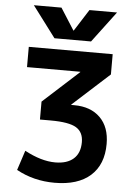

<svg xmlns="http://www.w3.org/2000/svg" viewBox="-63 -1010 747 1067"><g transform="rotate(5 310.5 -476.5)"><path d="M313 -842H315L392 -963H546L416 -790H212L82 -963H236ZM74 -730H542V-617L337 -431V-429H354Q446 -429 499 -376.5Q552 -324 552 -230Q552 -115 482 -52.5Q412 10 282 10Q165 10 69 -43L105 -153Q198 -103 276 -103Q342 -103 378 -135Q414 -167 414 -228Q414 -284 373.5 -308.5Q333 -333 231 -333H171V-433L371 -615V-617H74Z"/></g></svg>

Font: M PLUS 1p
Style: Bold
Weight: 700
Version: Version 1.062